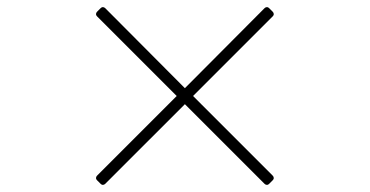

<svg xmlns="http://www.w3.org/2000/svg" viewBox="-20 -650 1040 540"><path d="M269 -130Q266 -130 263 -133L253 -143Q250 -146 250 -149Q250 -153 253 -156L477 -380L253 -604Q250 -607 250 -610Q250 -614 253 -617L263 -627Q266 -630 269 -630Q273 -630 276 -627L500 -402L724 -627Q727 -630 731 -630Q734 -630 737 -627L747 -617Q750 -614 750 -610Q750 -607 747 -604L523 -380L747 -156Q750 -153 750 -149Q750 -146 747 -143L737 -133Q734 -130 731 -130Q727 -130 724 -133L500 -357L276 -133Q273 -130 269 -130Z"/></svg>

Font: LINE Seed JP_TTF Thin
Style: Regular
Weight: 250
Designer: LY Corporation & Fontrix & Fontworks
Version: Version 1.008